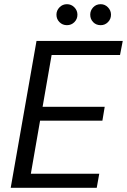

<svg xmlns="http://www.w3.org/2000/svg" viewBox="-20 -895 605 915"><path d="M31 0 154 -700H565L552 -633H226L183 -386H479L468 -320H171L127 -67H453L441 0ZM299 -775Q278 -775 263.5 -789.5Q249 -804 249 -825Q249 -845 263.5 -860Q278 -875 299 -875Q320 -875 334.5 -860Q349 -845 349 -825Q349 -804 334.5 -789.5Q320 -775 299 -775ZM460 -775Q438 -775 424 -789.5Q410 -804 410 -825Q410 -845 424 -860Q438 -875 460 -875Q480 -875 494.5 -860Q509 -845 509 -825Q509 -804 494.5 -789.5Q480 -775 460 -775Z"/></svg>

Font: DM Sans 16pt
Style: Italic
Weight: 400
Italic angle: -10°
Version: Version 4.004;gftools[0.9.30]